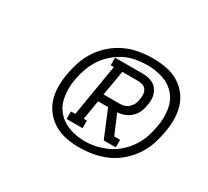

<svg xmlns="http://www.w3.org/2000/svg" viewBox="-96 -1026 791 730"><g transform="rotate(30 300.0 -661.0)"><path d="M220 -514V-547H239L277 -775H263V-808H386Q404 -808 421 -802Q438 -796 448.5 -782Q459 -768 461.5 -750Q464 -732 460 -713Q458 -698 451.5 -683Q445 -668 433 -656.5Q421 -645 405.5 -639Q390 -633 374 -632L410 -547H436V-514H383L334 -632H290L276 -547H290V-514ZM366 -665Q377 -665 387.5 -668.5Q398 -672 406 -680Q414 -688 418.5 -698Q423 -708 424 -718Q426 -729 425.5 -739.5Q425 -750 420 -758.5Q415 -767 405.5 -771Q396 -775 386 -775H314L295 -665ZM313 -444Q284 -444 256.5 -449.5Q229 -455 206 -468.5Q183 -482 166 -502.5Q149 -523 140.5 -548.5Q132 -574 131.5 -602.5Q131 -631 136 -660Q141 -689 150.5 -718Q160 -747 177.5 -773.5Q195 -800 219.5 -821Q244 -842 272.5 -855Q301 -868 331 -873Q361 -878 391 -878Q419 -878 447 -873Q475 -868 498.5 -855Q522 -842 539.5 -821Q557 -800 565.5 -774Q574 -748 574.5 -719.5Q575 -691 570 -663Q565 -633 555.5 -603.5Q546 -574 528 -547.5Q510 -521 485.5 -500Q461 -479 432 -466.5Q403 -454 372.5 -449Q342 -444 313 -444ZM322 -475Q347 -475 372.5 -481Q398 -487 421.5 -498.5Q445 -510 465 -528.5Q485 -547 499.5 -569.5Q514 -592 522 -617Q530 -642 534 -667Q540 -702 535 -737Q530 -772 508.5 -797.5Q487 -823 454 -834Q421 -845 385 -845Q361 -845 335 -840.5Q309 -836 285.5 -824Q262 -812 241.5 -793.5Q221 -775 207 -752.5Q193 -730 184.5 -705Q176 -680 172 -655Q172 -655 172 -655Q172 -655 172 -655Q166 -620 171.5 -584.5Q177 -549 198.5 -523.5Q220 -498 253 -486.5Q286 -475 322 -475Z"/></g></svg>

Font: Iosevka Etoile XLtObl
Style: Regular
Weight: 200
Italic angle: -9°
Designer: Belleve Invis
Foundry: Belleve Invis
Version: Version 15.5.2; ttfautohint (v1.8.4)